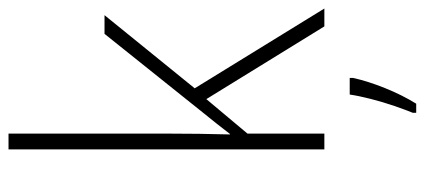

<svg xmlns="http://www.w3.org/2000/svg" viewBox="-300 -500 1021 462"><g transform="rotate(-90 211.0 -269.5)"><path d="M120 -375Q120 -302 118 -227H119Q132 -244 143.5 -258.5Q155 -273 168 -289L360 -529H405L229 -312L421 0H378L203 -284L120 -185V0H82V-760H120ZM254 69Q246 105 229.5 146Q213 187 192 221H170V213Q177 196 186.5 168.5Q196 141 203.5 111.5Q211 82 214 61H254Z"/></g></svg>

Font: Noto Sans Telugu SemiCondensed ExtraLight
Style: Regular
Weight: 200
Width: 4
Designer: Jelle Bosma - Monotype Design Team
Foundry: Monotype Imaging Inc.
Version: Version 2.005; ttfautohint (v1.8.4.7-5d5b)